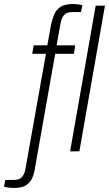

<svg xmlns="http://www.w3.org/2000/svg" viewBox="-98 -751 541 953"><path d="M-29 182Q-38 182 -47 181Q-56 180 -63.5 179Q-71 178 -78 176L-72 142H-27Q-2 142 11 127.5Q24 113 28 89L130 -484H62L69 -526H137L155 -627Q161 -655 171 -679Q181 -703 202.5 -717Q224 -731 264 -731Q272 -731 280.5 -730.5Q289 -730 297 -728.5Q305 -727 311 -725L304 -691H258Q233 -691 220.5 -677Q208 -663 203 -638L183 -526H275L269 -484H176L76 81Q72 110 62 132.5Q52 155 31.5 168.5Q11 182 -29 182ZM250 0 377 -723H423L296 0Z"/></svg>

Font: Archivo SemiCondensed Thin
Style: Italic
Weight: 250
Width: 4
Italic angle: -10°
Designer: Hector Gatti
Foundry: Omnibus-Type
Version: Version 2.001